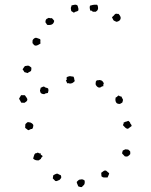

<svg xmlns="http://www.w3.org/2000/svg" viewBox="-20 -758 629 801"><path d="M384.8 -738.3Q387.7 -736.3 388.7 -729.5Q389.6 -722.7 388.7 -719.7Q385.7 -712.9 383.3 -711.9Q380.9 -710.9 379.9 -709H366.2Q366.2 -713.9 356.4 -713.9Q355.5 -718.8 354.5 -723.6Q353.5 -728.5 355.5 -734.4Q369.1 -738.3 373.5 -738.3Q377.9 -738.3 384.8 -738.3ZM288.1 -705.1Q281.2 -710 279.8 -710.4Q278.3 -710.9 277.3 -711.9Q274.4 -724.6 276.4 -728Q278.3 -731.4 278.3 -735.4Q284.2 -737.3 291.5 -738.3Q298.8 -739.3 303.7 -734.4Q306.6 -725.6 307.1 -722.2Q307.6 -718.8 306.6 -713.9Q300.8 -710 298.8 -710Q296.9 -710 294.9 -709ZM474.6 -700.2Q481.4 -692.4 482.4 -688.5Q484.4 -684.6 482.9 -679.2Q481.4 -673.8 476.6 -670.9Q475.6 -669.9 471.7 -668.5Q467.8 -667 465.8 -667Q454.1 -671.9 453.1 -673.8Q449.2 -682.6 448.2 -683.1Q447.3 -683.6 447.3 -684.6Q448.2 -687.5 450.7 -689.5Q453.1 -691.4 455.1 -693.4Q460.9 -702.1 466.8 -700.7Q472.7 -699.2 474.6 -700.2ZM179.7 -681.6Q182.6 -684.6 188 -682.6Q193.4 -680.7 196.3 -682.6Q198.2 -679.7 201.2 -677.2Q204.1 -674.8 206.1 -670.9Q203.1 -650.4 176.8 -654.3Q170.9 -664.1 169.9 -664.6Q168.9 -665 169.9 -668.9Q169.9 -678.7 179.7 -681.6ZM147.5 -594.7Q149.4 -589.8 148.4 -585.9Q147.5 -582 149.4 -577.1Q144.5 -573.2 137.7 -569.8Q130.9 -566.4 125 -568.4Q121.1 -570.3 119.6 -573.2Q118.2 -576.2 115.2 -578.1Q116.2 -582 115.7 -585Q115.2 -587.9 116.2 -589.8Q118.2 -595.7 126 -599.6Q129.9 -601.6 135.3 -599.1Q140.6 -596.7 147.5 -594.7ZM110.4 -476.6Q111.3 -471.7 110.8 -468.8Q110.4 -465.8 109.4 -461.9Q100.6 -456.1 98.6 -455.6Q96.7 -455.1 95.7 -453.1Q91.8 -454.1 88.9 -455.1Q85.9 -456.1 82 -457Q80.1 -460.9 78.1 -463.4Q76.2 -465.8 74.2 -468.8Q78.1 -475.6 80.1 -477.5Q82 -479.5 84 -482.4Q97.7 -485.4 101.6 -482.9Q105.5 -480.5 110.4 -476.6ZM286.1 -438.5Q289.1 -434.6 289.6 -429.7Q290 -424.8 292 -419.9Q289.1 -416 281.2 -411.1Q272.5 -408.2 268.6 -410.2Q264.6 -412.1 260.7 -410.2Q258.8 -415 254.9 -422.9Q259.8 -424.8 258.3 -428.7Q256.8 -432.6 258.8 -436.5Q269.5 -441.4 274.9 -439.9Q280.3 -438.5 286.1 -438.5ZM384.8 -423.8Q387.7 -421.9 390.6 -423.3Q393.6 -424.8 397.5 -423.8Q408.2 -422.9 413.1 -410.2Q409.2 -401.4 411.1 -400.9Q413.1 -400.4 411.1 -398.4Q405.3 -398.4 402.3 -395.5Q399.4 -392.6 394.5 -392.6Q386.7 -392.6 379.9 -403.3Q378.9 -405.3 378.9 -409.7Q378.9 -414.1 379.9 -418ZM179.7 -370.1Q175.8 -369.1 171.9 -368.7Q168 -368.2 165 -365.2Q160.2 -365.2 155.8 -366.7Q151.4 -368.2 149.4 -371.1Q145.5 -379.9 147.5 -383.3Q149.4 -386.7 149.4 -391.6Q153.3 -393.6 158.7 -396Q164.1 -398.4 168 -393.6Q172.9 -391.6 175.8 -391.1Q178.7 -390.6 180.7 -388.7Q182.6 -383.8 182.1 -379.4Q181.6 -375 179.7 -370.1ZM68.4 -330.1Q66.4 -335 64 -338.4Q61.5 -341.8 59.6 -346.7Q65.4 -355.5 65.9 -357.4Q66.4 -359.4 69.3 -361.3Q73.2 -360.4 77.1 -360.8Q81.1 -361.3 84 -360.4Q92.8 -348.6 93.8 -345.2Q94.7 -341.8 92.8 -337.9Q91.8 -335.9 87.9 -333Q84 -330.1 82 -329.1Q74.2 -330.1 72.3 -329.6Q70.3 -329.1 68.4 -330.1ZM462.9 -351.6Q466.8 -352.5 468.8 -355Q470.7 -357.4 473.6 -359.4Q476.6 -359.4 478.5 -357.4Q480.5 -355.5 486.3 -355.5Q490.2 -348.6 493.2 -341.8Q493.2 -338.9 492.2 -336.4Q491.2 -334 490.2 -330.1Q485.4 -327.1 481.9 -325.2Q478.5 -323.2 472.7 -325.2Q465.8 -326.2 462.9 -334Q460 -341.8 462.9 -351.6ZM515.6 -253.9Q523.4 -247.1 522.9 -246.1Q522.5 -245.1 523.4 -243.2Q527.3 -239.3 528.3 -236.3Q529.3 -233.4 529.3 -232.4Q519.5 -225.6 517.1 -223.1Q514.6 -220.7 512.7 -220.7Q505.9 -221.7 502 -226.1Q498 -230.5 493.2 -235.4Q493.2 -238.3 495.1 -241.2Q497.1 -244.1 495.1 -246.1Q503.9 -251 507.8 -251ZM97.7 -214.8Q87.9 -221.7 85 -224.6Q85 -229.5 85.4 -233.9Q85.9 -238.3 85.9 -240.2Q92.8 -247.1 93.8 -247.1Q94.7 -247.1 95.7 -249Q97.7 -248 100.1 -248Q102.5 -248 106.4 -247.1Q113.3 -244.1 116.2 -240.7Q119.1 -237.3 119.1 -235.4Q118.2 -225.6 116.7 -224.1Q115.2 -222.7 114.3 -219.7Q109.4 -220.7 106 -218.3Q102.5 -215.8 97.7 -214.8ZM523.4 -115.2Q519.5 -110.4 514.6 -106.9Q509.8 -103.5 501 -105.5Q493.2 -114.3 491.7 -115.2Q490.2 -116.2 489.3 -119.1Q489.3 -121.1 490.7 -124.5Q492.2 -127.9 492.2 -129.9Q503.9 -136.7 507.3 -134.8Q510.7 -132.8 513.7 -134.8Q515.6 -132.8 519 -130.4Q522.5 -127.9 523.4 -125ZM150.4 -118.2Q148.4 -113.3 152.3 -111.3Q156.2 -109.4 158.2 -106.4Q156.2 -103.5 153.8 -101.6Q151.4 -99.6 150.4 -94.7Q147.5 -93.8 145.5 -91.8Q143.6 -89.8 140.6 -88.9Q126 -87.9 118.2 -96.7Q120.1 -101.6 121.6 -107.9Q123 -114.3 127 -118.2Q130.9 -118.2 133.3 -119.6Q135.7 -121.1 137.7 -121.1Q139.6 -121.1 142.1 -119.1Q144.5 -117.2 150.4 -118.2ZM435.5 -35.2Q434.6 -30.3 432.6 -26.4Q430.7 -22.5 428.7 -17.6Q420.9 -17.6 414.6 -17.6Q408.2 -17.6 403.3 -22.5Q403.3 -26.4 402.8 -29.3Q402.3 -32.2 402.3 -37.1Q407.2 -41 412.1 -44.4Q417 -47.9 422.9 -45.9Q431.6 -38.1 432.6 -37.6Q433.6 -37.1 435.5 -35.2ZM233.4 -27.3Q234.4 -23.4 235.4 -21Q236.3 -18.6 234.4 -14.6Q228.5 -6.8 227.1 -6.8Q225.6 -6.8 221.7 -4.9Q219.7 -3.9 217.8 -2.9Q215.8 -2 210.9 -2.9Q205.1 -8.8 203.6 -10.3Q202.1 -11.7 200.2 -13.7Q202.1 -22.5 202.1 -26.4Q216.8 -36.1 221.7 -32.7Q226.6 -29.3 233.4 -27.3ZM333 -4.9Q335 7.8 330.1 13.7Q324.2 18.6 323.2 20.5Q322.3 22.5 320.3 22.5Q316.4 23.4 306.6 19.5Q301.8 7.8 300.8 5.4Q299.8 2.9 300.8 0Q308.6 -7.8 310.5 -8.3Q312.5 -8.8 320.3 -9.8Q326.2 -9.8 328.6 -7.8Q331.1 -5.9 333 -4.9Z"/></svg>

Font: Codystar
Style: Light
Weight: 300
Version: Version 1.000